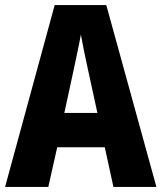

<svg xmlns="http://www.w3.org/2000/svg" viewBox="-20 -735 635 755"><path d="M426 0H595L398 -715H195L0 0H170L205 -156H392ZM326 -461 363 -291H233L270 -462C278 -501 292 -563 298 -599C305 -559 316 -507 326 -461Z"/></svg>

Font: Noto Sans Gurmukhi Condensed ExtraBold
Style: Regular
Weight: 800
Width: 3
Designer: Jelle Bosma - Monotype Design Team
Foundry: Monotype Imaging Inc.
Version: Version 2.004